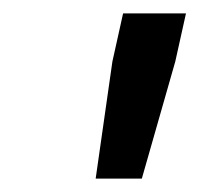

<svg xmlns="http://www.w3.org/2000/svg" viewBox="-20 -708 298 287"><path d="M123 -441 148 -616 164 -688H258L242 -616L192 -441Z"/></svg>

Font: Saira SemiExpanded Medium
Style: Italic
Weight: 500
Width: 6
Italic angle: -12°
Designer: Hector Gatti with collaboration of the Omnibus-Type team
Foundry: Omnibus-Type
Version: Version 1.101